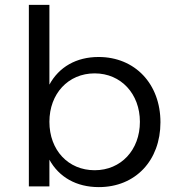

<svg xmlns="http://www.w3.org/2000/svg" viewBox="-20 -762 716 785"><path d="M383 -529C292 -529 221 -488 182 -416V-742H98V0H182V-109C221 -38 292 3 384 3C534 3 636 -106 636 -262C636 -419 532 -529 383 -529ZM367 -66C259 -66 182 -148 182 -264C182 -379 259 -462 367 -462C475 -462 552 -378 552 -264C552 -149 475 -66 367 -66Z"/></svg>

Font: Juman Normal
Style: Regular
Weight: 300
Designer: Bandar Raffah (Arabic) Julieta Ulanovsky (Latin)
Foundry: Caramella
Version: Version 5.022;PS 005.022;hotconv 1.0.88;makeotf.lib2.5.64775